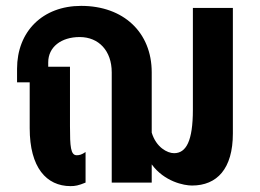

<svg xmlns="http://www.w3.org/2000/svg" viewBox="-20 -621 883 653"><path d="M220 12C235 12 247 10 271 0V-104C258 -95 250 -93 241 -93C220 -93 218 -123 218 -192V-394H144V-409C144 -461 188 -495 251 -495C316 -495 360 -448 360 -375V0H496V-62C539 -3 606 10 633 10C718 10 772 -47 772 -167V-594H636V-248C636 -141 613 -100 572 -100C549 -100 511 -120 496 -170V-375C496 -511 400 -601 256 -601C125 -601 38 -514 38 -387V-341H81V-185C81 -51 138 12 220 12Z"/></svg>

Font: Vanilla Cream ExtraBold
Style: Regular
Weight: 800
Designer: Jeremy Tribby, Jinavaṁso
Foundry: Tribby Type
Version: Version 1.422;Glyphs 3.1.2 (3151)